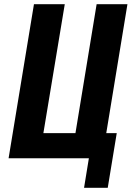

<svg xmlns="http://www.w3.org/2000/svg" viewBox="-20 -755 640 916"><path d="M494 141H381L404 0H21L142 -735H289L187 -120H340L441 -735H588L487 -120H537Z"/></svg>

Font: Iosevka Curly Heavy Extended
Style: Italic
Weight: 900
Width: 7
Italic angle: -9°
Monospace: yes
Designer: Belleve Invis
Foundry: Belleve Invis
Version: Version 11.1.0; ttfautohint (v1.8.3)